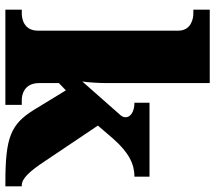

<svg xmlns="http://www.w3.org/2000/svg" viewBox="-63 -737 800 714"><g transform="rotate(90 337.0 -380.0)"><path d="M16 0H370V-61H351C334 -61 289 -69 289 -125V-199L316 -225L388 -107C442 -20 490 0 659 0H673V-61H669C644 -61 617 -90 580 -146L447 -344L496 -401C548 -460 591 -480 637 -480V-536H362V-480C395 -480 416 -465 416 -448C416 -445 416 -438 410 -430L283 -286C286 -304 289 -345 289 -379V-760H16V-699H31C47 -699 94 -692 94 -643V-121C94 -68 48 -61 31 -61H16Z"/></g></svg>

Font: Noto Serif Gurmukhi Black
Style: Regular
Weight: 900
Designer: Vaibhav Singh and the Monotype Design Team
Foundry: Monotype Imaging Inc.
Version: Version 2.004